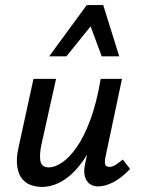

<svg xmlns="http://www.w3.org/2000/svg" viewBox="-20 -729 556 757"><path d="M145 8Q124 8 103 1Q82 -6 67.5 -23.5Q53 -41 48 -72.5Q43 -104 54 -152L112 -418H201L144 -162Q135 -122 139 -95.5Q143 -69 173 -69Q196 -69 224.5 -88Q253 -107 282 -148Q311 -189 336 -256Q361 -323 377 -418H428Q405 -303 373 -221.5Q341 -140 303.5 -89.5Q266 -39 226 -15.5Q186 8 145 8ZM366 6Q347 6 333.5 -4Q320 -14 314.5 -34Q309 -54 316 -85L388 -418H461L396 -111Q392 -92 394.5 -81.5Q397 -71 411 -71Q422 -71 434 -78Q446 -85 464 -100L493 -63Q460 -28 427.5 -11Q395 6 366 6ZM174 -507 322 -709H387L359 -652L242 -507ZM381 -507 328 -650 322 -709H387L450 -507Z"/></svg>

Font: Ysabeau Office SemiBold
Style: Italic
Weight: 600
Italic angle: -12°
Designer: Christian Thalmann (Catharsis Fonts)
Version: Version 2.001;gftools[0.9.30]; featfreeze: tnum,lnum,ss02